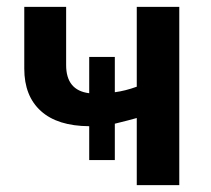

<svg xmlns="http://www.w3.org/2000/svg" viewBox="-20 -540 614 560"><path d="M378.9 0V-195.8Q360.4 -190.4 314.9 -179.2V-73.2H240.2V-171.9Q147.9 -172.4 99.4 -216.1Q50.8 -259.8 50.8 -339.8V-520H172.9V-350.1Q172.9 -276.4 240.2 -268.1V-374H314.9V-271Q345.2 -274.9 378.9 -287.1V-520H502.9V0Z"/></svg>

Font: Fixel Text SemiBold
Style: Regular
Weight: 600
Width: 4
Designer: AlfaBravo + MacPaw
Foundry: Kyrylo Tkachov, Marchela Mozhyna, Serhii Makarenko, Maria Weinstein, Zakhar Kryvoshyya
Version: Version 1.211